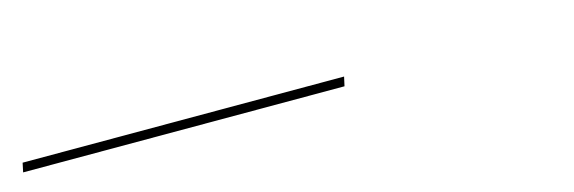

<svg xmlns="http://www.w3.org/2000/svg" viewBox="-43 -14 682 228"><g transform="rotate(-15 298.0 100.5)"><path d="M-28.2 106.5 -25.8 95.2H369.4L366.9 106.5Z"/></g></svg>

Font: Playfair 144pt
Style: Italic
Weight: 400
Italic angle: -15.6°
Designer: Claus Eggers Sørensen
Foundry: Claus Eggers Sørensen
Version: Version 2.001;gftools[0.9.30]